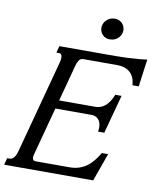

<svg xmlns="http://www.w3.org/2000/svg" viewBox="-165 -1006 953 1088"><g transform="rotate(10 312.0 -462.0)"><path d="M384.8 -412.6Q399.4 -412.6 413.3 -417.2Q427.2 -421.9 439.9 -432.1Q452.6 -442.4 463.9 -459Q475.1 -475.6 484.4 -499.5H520.5L460.4 -276.9H424.3Q426.8 -290.5 426.8 -300.3Q426.8 -330.6 411.6 -347.2Q396.5 -363.8 371.6 -363.8H163.6L90.8 -91.3Q86.9 -78.1 86.9 -68.4Q86.9 -60.1 91.3 -54.9Q95.7 -49.8 106.9 -49.8H299.8Q331.1 -49.8 355.7 -58.1Q380.4 -66.4 400.4 -81.3Q420.4 -96.2 436.5 -116.7Q452.6 -137.2 466.8 -161.1H502.9L445.3 0H-66.9L-56.6 -39.1H-42Q-33.2 -39.1 -26.4 -43.9Q-19.5 -48.8 -14.4 -56.4Q-9.3 -64 -5.9 -73.2Q-2.4 -82.5 0 -91.3L142.6 -624.5Q144.5 -631.3 145.8 -638.9Q147 -646.5 147 -653.3Q147 -663.1 143.1 -669.9Q139.2 -676.8 128.9 -676.8H114.3L124.5 -715.8H407.2Q427.7 -715.8 455.8 -716.1Q483.9 -716.3 514.2 -717.5Q544.4 -718.8 574.5 -721.2Q604.5 -723.6 628.4 -727.5L606.9 -569.3H570.8Q569.3 -594.2 561.3 -612.5Q553.2 -630.9 539.8 -642.8Q526.4 -654.8 508.1 -660.9Q489.7 -667 468.8 -667H272.5Q254.9 -667 246.6 -654.5Q238.3 -642.1 233.4 -624.5L176.8 -412.6ZM397.9 -803.2Q386.2 -803.2 376 -807.4Q365.7 -811.5 357.9 -819.1Q350.1 -826.7 345.5 -837.4Q340.8 -848.1 340.8 -860.8Q340.8 -870.1 344.7 -881.3Q348.6 -892.6 357.2 -901.9Q365.7 -911.1 378.7 -917.5Q391.6 -923.8 409.2 -923.8Q420.9 -923.8 431.4 -919.4Q441.9 -915 449.5 -907.5Q457 -899.9 461.7 -889.2Q466.3 -878.4 466.3 -865.7Q466.3 -856 462.4 -845.2Q458.5 -834.5 450 -825Q441.4 -815.4 428.5 -809.3Q415.5 -803.2 397.9 -803.2Z"/></g></svg>

Font: Arian Grqi
Style: Italic
Weight: 400
Italic angle: -15°
Designer: Ruben Hakobyan (Tarumian)
Foundry: Ruben Hakobyan (Tarumian)
Version: Version 1.002